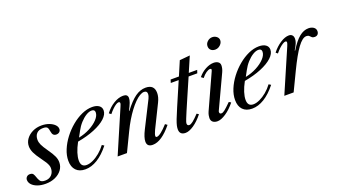

<svg xmlns="http://www.w3.org/2000/svg" viewBox="-92 -1310 3265 1858"><g transform="rotate(-20 1540.5 -381.0)"><path d="M133.5 10.5Q85 10.5 49 -2.8Q13 -16 -7 -38Q-27 -60 -27 -87Q-27 -104.5 -14.5 -117.2Q-2 -130 18 -130Q44 -130 53 -115Q62 -100 68 -81Q74.5 -59.5 87 -40Q99.5 -20.5 139 -20.5Q180.5 -20.5 205.8 -47.2Q231 -74 231 -115.5Q231 -130 225.5 -145.2Q220 -160.5 207.8 -180.8Q195.5 -201 174 -229.5Q134.5 -283 118.2 -318.2Q102 -353.5 102 -386Q102 -427 126.8 -460.8Q151.5 -494.5 193 -514.5Q234.5 -534.5 285 -534.5Q326.5 -534.5 361.2 -521.8Q396 -509 416.8 -488.2Q437.5 -467.5 437.5 -443.5Q437.5 -425.5 424.8 -414Q412 -402.5 392.5 -402.5Q354.5 -402.5 348.5 -446Q343.5 -482.5 332.8 -494Q322 -505.5 291 -505.5Q247 -505.5 224.5 -481.5Q202 -457.5 202 -417Q202 -391.5 215 -363.2Q228 -335 261.5 -287.5Q298 -236 312.2 -204Q326.5 -172 326.5 -141.5Q326.5 -97.5 301 -63.2Q275.5 -29 231.8 -9.2Q188 10.5 133.5 10.5Z M542 10.5Q480.5 10.5 446.8 -24.8Q413 -60 413 -124Q413 -178.5 436.8 -236Q460.5 -293.5 501 -346.8Q541.5 -400 592.5 -442.5Q643.5 -485 698.8 -509.8Q754 -534.5 806.5 -534.5Q850.5 -534.5 876 -516.5Q901.5 -498.5 901.5 -466.5Q901.5 -425 858.8 -385.5Q816 -346 740.2 -314.8Q664.5 -283.5 565.5 -266Q537 -213.5 523 -169.2Q509 -125 509 -91Q509 -25 566.5 -25Q597 -25 633.2 -41.8Q669.5 -58.5 705.2 -88.2Q741 -118 770 -157L791.5 -143.5Q731 -67 667.8 -28.2Q604.5 10.5 542 10.5ZM587.5 -299.5Q649 -311.5 702.8 -339.8Q756.5 -368 789.8 -404Q823 -440 823 -474Q823 -504 790.5 -504Q764 -504 732.5 -484.8Q701 -465.5 671 -432.5Q641 -399.5 618.5 -357Z M1235.5 10.5Q1177 10.5 1177 -42.5Q1177 -85 1213 -156L1347.5 -422.5Q1353 -433 1356.5 -446Q1360 -459 1360 -470Q1360 -500 1328.5 -500Q1308.5 -500 1283.5 -485Q1258.5 -470 1231 -442.5Q1203.5 -415 1174.8 -376.8Q1146 -338.5 1118 -291.8Q1090 -245 1064.5 -191.5L972 0H876L1066 -441.5Q1077.5 -467.5 1077.5 -475Q1077.5 -490 1063 -490Q1052 -490 1035.2 -479.5Q1018.5 -469 998.8 -450Q979 -431 959 -406L938.5 -421.5Q977 -473.5 1027.8 -504Q1078.5 -534.5 1126 -534.5Q1173 -534.5 1173 -494.5Q1173 -474.5 1163.2 -448.2Q1153.5 -422 1130 -377.5L1134 -376Q1197.5 -460 1249.5 -496.8Q1301.5 -533.5 1356 -533.5Q1446 -533.5 1446 -447.5Q1446 -405 1422 -356.5L1305.5 -120Q1297 -102 1291.5 -86.2Q1286 -70.5 1286 -62Q1286 -48.5 1298 -48.5Q1315.5 -48.5 1345.5 -71.8Q1375.5 -95 1413.5 -137.5L1434.5 -122.5Q1381.5 -57 1331.5 -23.2Q1281.5 10.5 1235.5 10.5Z M1573.5 10.5Q1512.5 10.5 1512.5 -48Q1512.5 -64.5 1517 -85.2Q1521.5 -106 1536 -144.5Q1550.5 -183 1580.5 -252L1684 -492.5H1602.5L1612.5 -524.5H1698L1760 -670L1866.5 -680L1799.5 -524.5H1886L1875.5 -492.5H1786L1703 -301.5Q1670.5 -227 1652 -183.2Q1633.5 -139.5 1624.8 -117.5Q1616 -95.5 1613.5 -86.5Q1611 -77.5 1611 -72Q1611 -48.5 1633 -48.5Q1648 -48.5 1672 -67.2Q1696 -86 1735.5 -128L1755.5 -115.5Q1708 -55.5 1659 -22.5Q1610 10.5 1573.5 10.5Z M1902 10.5Q1873 10.5 1855.2 -3.5Q1837.5 -17.5 1837.5 -45.5Q1837.5 -58 1840.8 -74.2Q1844 -90.5 1852.5 -109.5L2013 -462.5Q2016 -469 2017 -473.2Q2018 -477.5 2018 -481Q2018 -490 2005.5 -490Q1988 -490 1964.2 -473.5Q1940.5 -457 1918 -428.5L1895.5 -446Q1929.5 -487.5 1973.8 -511Q2018 -534.5 2057.5 -534.5Q2085 -534.5 2103.2 -522Q2121.5 -509.5 2121.5 -486Q2121.5 -472 2117.8 -455Q2114 -438 2106 -420.5L1947 -80.5Q1945 -77 1944.5 -73.8Q1944 -70.5 1944 -67.5Q1944 -48.5 1963.5 -48.5Q1977.5 -48.5 1998 -64.2Q2018.5 -80 2067 -128L2087.5 -115.5Q2041 -57 1990 -23.2Q1939 10.5 1902 10.5ZM2119.5 -648.5Q2091 -648.5 2074.5 -663.8Q2058 -679 2058 -704.5Q2058 -732 2080 -752Q2102 -772 2130 -772Q2155.5 -772 2174.8 -756.5Q2194 -741 2194 -717.5Q2194 -700 2183.2 -684.2Q2172.5 -668.5 2155.5 -658.5Q2138.5 -648.5 2119.5 -648.5Z M2259.5 10.5Q2198 10.5 2164.2 -24.8Q2130.5 -60 2130.5 -124Q2130.5 -178.5 2154.2 -236Q2178 -293.5 2218.5 -346.8Q2259 -400 2310 -442.5Q2361 -485 2416.2 -509.8Q2471.5 -534.5 2524 -534.5Q2568 -534.5 2593.5 -516.5Q2619 -498.5 2619 -466.5Q2619 -425 2576.2 -385.5Q2533.5 -346 2457.8 -314.8Q2382 -283.5 2283 -266Q2254.5 -213.5 2240.5 -169.2Q2226.5 -125 2226.5 -91Q2226.5 -25 2284 -25Q2314.5 -25 2350.8 -41.8Q2387 -58.5 2422.8 -88.2Q2458.5 -118 2487.5 -157L2509 -143.5Q2448.5 -67 2385.2 -28.2Q2322 10.5 2259.5 10.5ZM2305 -299.5Q2366.5 -311.5 2420.2 -339.8Q2474 -368 2507.2 -404Q2540.5 -440 2540.5 -474Q2540.5 -504 2508 -504Q2481.5 -504 2450 -484.8Q2418.5 -465.5 2388.5 -432.5Q2358.5 -399.5 2336 -357Z M2592.5 0 2783.5 -441.5Q2787.5 -452 2791 -461.5Q2794.5 -471 2794.5 -478Q2794.5 -490 2781 -490Q2770 -490 2752.5 -479.2Q2735 -468.5 2714.8 -449.8Q2694.5 -431 2674.5 -406L2656 -421.5Q2695.5 -472 2744 -503.2Q2792.5 -534.5 2833 -534.5Q2853.5 -534.5 2866.2 -521.8Q2879 -509 2879 -484Q2879 -464 2870.5 -441.5Q2862 -419 2837 -377.5L2841.5 -376Q2893 -460 2939.2 -497.2Q2985.5 -534.5 3034 -534.5Q3066 -534.5 3087 -519.5Q3108 -504.5 3108 -479Q3108 -459 3096.8 -446.8Q3085.5 -434.5 3064.5 -434.5Q3045.5 -434.5 3036 -443.5Q3026.5 -452.5 3017.5 -461.2Q3008.5 -470 2990 -470Q2969 -470 2946.2 -452.5Q2923.5 -435 2898 -400.2Q2872.5 -365.5 2843.2 -313.2Q2814 -261 2780.5 -191.5L2688.5 0Z"/></g></svg>

Font: Libre Caslon Text
Style: Italic
Weight: 400
Italic angle: -22.583°
Designer: Pablo Impallari, Rodrigo Fuenzalida, Katja Schimmel
Foundry: Pablo Impallari, Rodrigo Fuenzalida
Version: Version 2.000